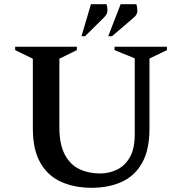

<svg xmlns="http://www.w3.org/2000/svg" viewBox="-20 -882 866 912"><path d="M416 10Q334 10 271 -18Q208 -46 172 -108Q136 -170 136 -272V-603L52 -644V-660H345V-644L262 -603V-278Q262 -196 288 -147.5Q314 -99 357.5 -78.5Q401 -58 455 -58Q499 -58 536.5 -76.5Q574 -95 597 -135.5Q620 -176 620 -243V-605L524 -644V-660H773V-644L690 -604V-272Q690 -170 655 -108Q620 -46 558 -18Q496 10 416 10ZM367 -710 412 -862H486Q491 -847 490.5 -831Q490 -815 474 -799L384 -710ZM494 -710 553 -862H628Q632 -847 632.5 -830.5Q633 -814 616 -799L512 -710Z"/></svg>

Font: Spectral SC SemiBold
Style: Regular
Weight: 600
Designer: Jean-Baptiste Levee
Foundry: Production Type
Version: Version 2.001